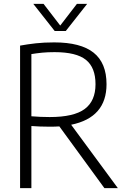

<svg xmlns="http://www.w3.org/2000/svg" viewBox="-20 -965 648 985"><path d="M83 0V-731Q121 -738 163.5 -742.8Q206 -747.5 258 -747.5Q394 -747.5 460.2 -694.8Q526.5 -642 526.5 -533Q526.5 -362 345 -325L584.5 0H515.5L284.5 -316.5Q261.5 -315 236.5 -315Q206 -315 184.2 -316Q162.5 -317 141 -318.5V0ZM235 -364.5Q359 -364.5 414.5 -405.8Q470 -447 470 -533Q470 -618.5 420.8 -658Q371.5 -697.5 260 -697.5Q224 -697.5 196.5 -694.8Q169 -692 141 -687.5V-368.5Q168 -366.5 188 -365.5Q208 -364.5 235 -364.5ZM260.5 -806 151 -945H203.5L289 -834L374.5 -945H427L317.5 -806Z"/></svg>

Font: Encode Sans SemiCondensed SemiCondensed Light
Style: Regular
Weight: 300
Width: 4
Designer: Multiple Designers
Foundry: Impallari Type
Version: Version 3.000; ttfautohint (v1.8.3) -l 8 -r 50 -G 200 -x 14 